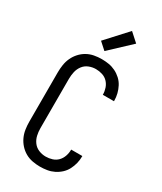

<svg xmlns="http://www.w3.org/2000/svg" viewBox="-241 -1068 983 1162"><g transform="rotate(30 250.0 -487.0)"><path d="M247 8Q221 8 194.5 3Q168 -2 145 -15Q122 -28 104 -48Q86 -68 75 -92Q64 -116 60 -142.5Q56 -169 56 -195V-540Q56 -566 60 -592.5Q64 -619 75 -643Q86 -667 104 -687Q122 -707 145 -720Q168 -733 194.5 -738Q221 -743 247 -743Q272 -743 296.5 -739Q321 -735 343.5 -724Q366 -713 384.5 -696Q403 -679 414.5 -657Q426 -635 432 -611Q438 -587 438 -562Q438 -561 438 -560.5Q438 -560 438 -559H360Q360 -559 360 -559.5Q360 -560 360 -561Q360 -583 352.5 -605Q345 -627 329.5 -643Q314 -659 292 -666Q270 -673 247 -673Q222 -673 198.5 -663.5Q175 -654 160 -634Q145 -614 139.5 -589.5Q134 -565 134 -540V-195Q134 -170 139.5 -145.5Q145 -121 160 -101Q175 -81 198.5 -71.5Q222 -62 247 -62Q270 -62 292 -69Q314 -76 329.5 -92Q345 -108 352.5 -130Q360 -152 360 -174Q360 -175 360 -175.5Q360 -176 360 -176H438Q438 -175 438 -174.5Q438 -174 438 -173Q438 -148 432 -124Q426 -100 414.5 -78Q403 -56 384.5 -39Q366 -22 343.5 -11Q321 0 296.5 4Q272 8 247 8ZM236 -793 187 -837 320 -982 380 -928Z"/></g></svg>

Font: Zed Sans
Style: Regular
Weight: 400
Designer: Belleve Invis
Foundry: Belleve Invis
Version: Version 1.0.0; ttfautohint (v1.8.4)